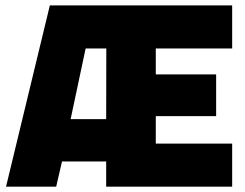

<svg xmlns="http://www.w3.org/2000/svg" viewBox="-20 -699 917 719"><path d="M2.6 0 166.7 -678.9H849.4V-517.6H563.4V-420.5H789.4V-264.1H563.4V-161.3H849.4V0H377.6V-94.4H212.2L190.4 0ZM244.5 -252.9H377.6L378.1 -517.6H300.7Z"/></svg>

Font: TitilliumWeb ExtraLight
Style: Regular
Weight: 400
Designer: Mohamed Gaber, Accademia di Belle Arti di Urbino and others
Foundry: Kief Type Foundry, Accademia di Belle Arti di Urbino and others
Version: Version 3.000; ttfautohint (v1.8.2)